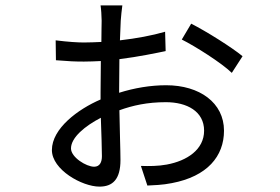

<svg xmlns="http://www.w3.org/2000/svg" viewBox="-20 -644 1040 714"><path d="M330 -24C301 -24 244 -59 244 -92C244 -133 297 -176 355 -206C357 -147 359 -92 359 -63C359 -41 351 -24 330 -24ZM423 -304C423 -340 424 -383 424 -424C496 -433 562 -447 596 -454L594 -526C546 -512 487 -501 426 -494C427 -524 428 -550 429 -567C430 -582 433 -611 435 -624H354C356 -612 358 -583 358 -567C358 -553 357 -524 357 -488C334 -487 313 -486 292 -486C270 -486 235 -488 187 -494L188 -420C236 -416 260 -415 292 -415C312 -415 334 -416 355 -417C355 -377 354 -336 354 -301V-274C270 -238 173 -166 173 -86C173 -13 285 50 350 50C399 50 428 23 428 -49C428 -86 425 -162 424 -234C474 -252 528 -264 597 -264C675 -264 739 -230 739 -158C739 -88 676 -46 600 -32C568 -26 534 -26 504 -27L528 46C549 45 585 44 619 37C751 12 813 -63 813 -158C813 -262 722 -327 598 -327C540 -327 480 -317 423 -299ZM656 -497C706 -472 804 -410 842 -373L882 -435C842 -468 748 -527 691 -556Z"/></svg>

Font: Squished Noto Sans CJK JP Regular
Style: Regular
Weight: 400
Designer: Ryoko NISHIZUKA (kana & ideographs); Paul D. Hunt (Latin, Greek & Cyrillic); Wenlong ZHANG (bopomofo); Sandoll Communica
Foundry: Adobe Systems Incorporated
Version: Version 1.004;PS 1.004;hotconv 1.0.82;makeotf.lib2.5.63406